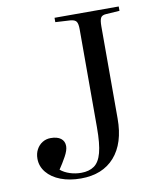

<svg xmlns="http://www.w3.org/2000/svg" viewBox="-83 -789 723 869"><g transform="rotate(-10 278.5 -354.5)"><path d="M219 14Q167 14 126.5 -1.5Q86 -17 63 -45Q40 -73 40 -108Q40 -132 50 -150.5Q60 -169 77 -179.5Q94 -190 115 -190Q145 -190 161.5 -177.5Q178 -165 178 -142Q178 -123 162.5 -95Q147 -67 130 -42Q148 -27 173 -19Q198 -11 225 -11Q261 -11 284.5 -27.5Q308 -44 319 -85Q330 -126 330 -201V-652Q330 -677 323.5 -687Q317 -697 297 -699L227 -703V-723H522V-703L460 -699Q441 -698 435 -687Q429 -676 429 -648V-224Q429 -111 374 -48.5Q319 14 219 14Z"/></g></svg>

Font: Literata 60pt
Style: Regular
Weight: 400
Designer: Latin by Veronika Burian and Jose Scaglione. Greek by Irene Vlachou. Cyrillic by Vera Evstafieva.
Foundry: TypeTogether
Version: Version 3.002